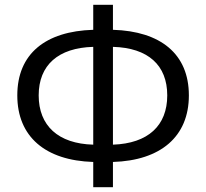

<svg xmlns="http://www.w3.org/2000/svg" viewBox="-20 -766 858 799"><path d="M368 13H450V-92C648 -98 766 -197 766 -369C766 -542 648 -636 450 -642V-746H368V-642C169 -636 52 -542 52 -369C52 -197 169 -98 368 -92ZM368 -164C222 -168 141 -243 141 -369C141 -495 222 -567 368 -571ZM450 -571C596 -567 676 -495 676 -369C676 -243 596 -169 450 -164Z"/></svg>

Font: GenYoGothic2 TW R
Style: Regular
Weight: 400
Version: Version 2.100;PS 2.1;hotconv 16.6.51;makeotf.lib2.5.65220 DE